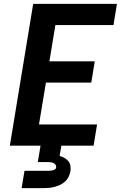

<svg xmlns="http://www.w3.org/2000/svg" viewBox="-20 -755 640 995"><path d="M31 0 152 -735H586L568 -625H267L236 -437H471L453 -327H218L182 -110H483L465 0ZM92 220 107 130H222Q229 130 235.5 130Q242 130 249.5 128.5Q257 127 263.5 123.5Q270 120 271 113Q272 105 268 99Q264 93 257.5 90Q251 87 244 86Q237 85 230 85H176L190 0H298L289 53Q302 57 314 63.5Q326 70 334.5 80.5Q343 91 345 105Q347 119 345 133Q342 148 335.5 161.5Q329 175 317.5 185.5Q306 196 292.5 202.5Q279 209 264.5 213Q250 217 235.5 218.5Q221 220 207 220Z"/></svg>

Font: Iosevka Extrabold Extended
Style: Italic
Weight: 800
Width: 7
Italic angle: -9°
Monospace: yes
Designer: Belleve Invis
Foundry: Belleve Invis
Version: Version 32.5.0; ttfautohint (v1.8.4)